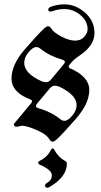

<svg xmlns="http://www.w3.org/2000/svg" viewBox="-20 -644 465 886"><path d="M33.2 0ZM164.1 97.7Q197.8 81.5 214.4 48.8Q218.3 41 222.7 41Q227.1 41 231.4 48.3Q248.5 81.5 280.3 98.6Q288.6 103 288.6 111.3Q288.6 171.4 210.4 217.8Q202.6 222.2 197.8 222.2Q188 222.2 188 211.9Q188 205.1 199.2 198.7Q219.2 187 219.2 164.6Q219.2 140.1 164.1 116.2Q156.2 112.8 156.2 106.9Q156.2 101.1 164.1 97.7ZM185.5 -514.2Q195.3 -522.9 202.6 -522.9Q210 -522.9 217.8 -510.7Q229.5 -492.7 264.6 -474.6Q299.8 -456.5 326.7 -456.5Q353.5 -456.5 368.9 -474.6Q384.3 -492.7 384.3 -508.8Q384.3 -546.9 351.1 -574.5Q317.9 -602.1 277.3 -602.1Q249 -602.1 223.6 -592.8Q218.8 -590.8 212.9 -590.8Q202.6 -590.8 202.6 -600.1Q202.6 -607.9 214.4 -612.8Q244.6 -624 277.3 -624Q328.6 -624 372.3 -585.9Q416 -547.9 416 -490.7Q416 -433.6 346.7 -387.2Q321.8 -370.6 310.1 -356.4L300.8 -345.2Q296.9 -340.3 296.9 -335.9Q296.9 -331.5 304.7 -328.1Q392.1 -290 392.1 -228.3Q392.1 -166.5 329.6 -95Q267.1 -23.4 239.7 1Q230 9.8 222.4 9.8Q214.8 9.8 207 -2.4Q194.8 -22.5 161.6 -38.1Q108.9 -63.5 82 -63.5Q74.7 -63.5 68.8 -61.3Q63 -59.1 57.4 -59.1Q51.8 -59.1 47.9 -62Q43.9 -64.9 43.9 -68.4Q43.9 -71.8 47.9 -76.7L124 -168Q127.9 -172.9 127.9 -177.5Q127.9 -182.1 120.1 -185.1Q33.2 -217.8 33.2 -282Q33.2 -346.2 95.7 -418Q158.2 -489.7 185.5 -514.2ZM91.8 -354Q91.8 -305.7 170.9 -269.5Q181.6 -264.6 193.4 -264.6Q205.1 -264.6 215.8 -277.3L272.5 -345.7Q279.3 -353 279.3 -358.9Q279.3 -364.7 268.6 -368.2Q209 -385.3 167 -418.9Q157.2 -426.8 147.5 -426.8Q131.3 -426.8 111.6 -402.8Q91.8 -378.9 91.8 -354ZM156.7 -145Q216.3 -127.9 257.8 -94.2Q267.6 -86.4 277.3 -86.4Q293.5 -86.4 313.5 -110.4Q333.5 -134.3 333.5 -159.2Q333.5 -205.6 254.4 -243.7Q243.7 -248.5 231.9 -248.5Q220.2 -248.5 209.5 -235.8L152.3 -167.5Q146 -160.2 146 -154.1Q146 -147.9 156.7 -145Z"/></svg>

Font: UnifrakturMaguntia
Style: Book
Weight: 400
Designer: j. 'mach' wust, Gerrit Ansmann, Georg Duffner, based on a font by Peter Wiegel, original typeface by Carl Albert Fahrenw
Version: Version 2017-03-19